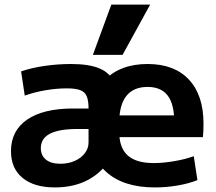

<svg xmlns="http://www.w3.org/2000/svg" viewBox="-20 -810 944 840"><path d="M244 -93.6Q279.3 -93.6 307.2 -106.1Q335 -118.6 351.2 -139.8Q367.4 -161 367.4 -187V-245.7H319.3Q238.3 -245.7 198.5 -225Q158.6 -204.3 158.6 -162Q158.6 -130 180.8 -111.8Q203 -93.6 244 -93.6ZM220 10Q129.3 10 78.7 -31.7Q28 -73.3 28 -148.7Q28 -238 98.7 -286.7Q169.3 -335.3 299.4 -335.3H367.4Q367.4 -370.4 359.2 -389.4Q351 -408.4 330.4 -415.9Q309.7 -423.4 272.7 -423.4Q227.7 -423.4 179.3 -415.2Q131 -407 88.3 -391.7L72.3 -497.7Q119 -513.7 176.3 -521.8Q233.7 -530 291 -530Q369 -530 415 -510.8Q461 -491.7 481.3 -447.3Q501.6 -403 501.6 -328.7V-270Q501.6 -186 466.5 -122.6Q431.3 -59.3 368.3 -24.7Q305.3 10 220 10ZM657.7 10Q517.7 10 442.4 -60Q367 -130 367 -260Q367 -386 436 -458Q505 -530 625.7 -530Q742.7 -530 806.5 -461.8Q870.3 -393.7 870.3 -269.3Q870.3 -254.7 869.7 -236.7Q869 -218.7 867.7 -210H443.7V-305H761.4L742.4 -276Q742.4 -354.3 713.6 -392Q684.7 -429.7 625.7 -429.7Q564.3 -429.7 533 -390.4Q501.6 -351 501.6 -273.3V-233.3Q501.6 -163.3 538.6 -130Q575.7 -96.6 652.4 -96.6Q694.7 -96.6 743 -105Q791.3 -113.3 827.7 -126.6L843.7 -22Q806.7 -7 757.2 1.5Q707.7 10 657.7 10ZM516.3 -570H386.4L467.1 -790H637Z"/></svg>

Font: M PLUS 1 Thin
Style: Regular
Weight: 100
Designer: Coji Morishita
Foundry: UNDERFOREST DESIGN
Version: Version 1.001